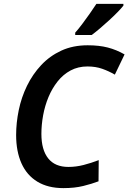

<svg xmlns="http://www.w3.org/2000/svg" viewBox="-20 -958 661 988"><path d="M306 10Q227 10 172.5 -23Q118 -56 90.5 -117.5Q63 -179 63 -263Q63 -326 76.5 -391.5Q90 -457 119 -516.5Q148 -576 192 -623Q236 -670 295.5 -697.5Q355 -725 431 -725Q490 -725 534.5 -713.5Q579 -702 621 -678L571 -574Q540 -592 506 -604Q472 -616 430 -616Q382 -616 343.5 -595.5Q305 -575 276.5 -539Q248 -503 229.5 -458.5Q211 -414 202 -365Q193 -316 193 -269Q193 -187 228 -143Q263 -99 332 -99Q371 -99 410 -109Q449 -119 488 -134L487 -25Q453 -12 408.5 -1Q364 10 306 10ZM367 -790Q384 -809 403.5 -835Q423 -861 442 -888Q461 -915 476 -938H615V-929Q605 -916 585.5 -896Q566 -876 542 -854Q518 -832 494.5 -812Q471 -792 452 -778H367Z"/></svg>

Font: Noto Sans Display SemiBold
Style: Italic
Weight: 600
Italic angle: -12°
Designer: Monotype Design Team
Foundry: Monotype Imaging Inc.
Version: Version 2.003